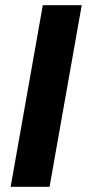

<svg xmlns="http://www.w3.org/2000/svg" viewBox="-20 -720 335 740"><path d="M21 0 145 -700H295L171 0Z"/></svg>

Font: DM Sans 24pt Black
Style: Italic
Weight: 900
Italic angle: -10°
Designer: Colophon Foundry, Jonny Pinhorn
Foundry: Colophon Foundry
Version: Version 4.004;gftools[0.9.30]